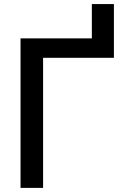

<svg xmlns="http://www.w3.org/2000/svg" viewBox="-20 -914 618 934"><path d="M189.6 0H79.9V-727.3H426.8V-894.2H534.1V-632.8H189.6Z"/></svg>

Font: Linik Sans Medium
Style: Regular
Weight: 500
Designer: Rasmus Andersson (font), Cristiano Sobral (main changes)
Foundry: rsms
Version: Version 3.018;June 1, 2022;FontCreator 14.0.0.2814 64-bit; t